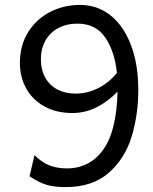

<svg xmlns="http://www.w3.org/2000/svg" viewBox="-20 -745 620 777"><path d="M250 -63.5Q343.3 -63.5 397.7 -139.2Q452.1 -214.8 455.6 -374.5Q418 -334.5 371.1 -311Q324.2 -287.6 273.4 -287.6Q207.5 -287.6 159.4 -314.5Q111.3 -341.3 85.9 -387.5Q60.5 -433.6 60.5 -489.3Q60.5 -561.5 94 -615Q127.4 -668.5 183.1 -696.8Q238.8 -725.1 304.2 -725.1Q373.5 -725.1 426.8 -683.1Q480 -641.1 509.8 -563.2Q539.6 -485.4 539.6 -380.9Q539.6 -279.8 512.5 -191.4Q485.4 -103 419.7 -45.4Q354 12.2 245.1 12.2Q201.2 12.2 169.4 3.2Q137.7 -5.9 99.6 -31.7L119.6 -117.2Q149.4 -87.4 180.9 -75.4Q212.4 -63.5 250 -63.5ZM285.2 -366.2Q335.4 -366.2 379.6 -389.4Q423.8 -412.6 453.1 -450.2Q444.3 -536.6 406 -593Q367.7 -649.4 293.9 -649.4Q249.5 -649.4 215.8 -631.3Q182.1 -613.3 163.8 -580.6Q145.5 -547.9 145.5 -505.9Q145.5 -461.9 163.6 -430.2Q181.6 -398.4 213.4 -382.3Q245.1 -366.2 285.2 -366.2Z"/></svg>

Font: Lesson One Light
Style: Regular
Weight: 300
Designer: But Ko, Victor Gaultney, Annie Olsen, Julie Remington, Don Collingsworth, Eric Hays, Becca Hirsbrunner
Version: Version 1.100